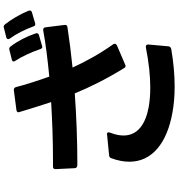

<svg xmlns="http://www.w3.org/2000/svg" viewBox="17 -930 966 1040"><g transform="rotate(-90 500.0 -410.0)"><path d="M771 -665 830 -682C837 -684 840 -688 840 -694C840 -696 840 -698 839 -700C823 -748 798 -797 768 -836C764 -841 760 -843 755 -843C753 -843 752 -843 750 -842L697 -829C690 -827 687 -824 687 -819C687 -816 688 -814 690 -811C715 -773 738 -722 754 -675C756 -668 760 -664 765 -664H766ZM104 -593V-591L109 -488C110 -478 116 -474 128 -474C260 -474 390 -479 514 -488C549 -404 590 -320 651 -221C654 -215 658 -213 663 -213C665 -213 668 -213 670 -215L775 -260C780 -263 783 -267 783 -271C783 -274 782 -277 780 -280C724 -359 684 -435 654 -500C731 -508 804 -517 875 -528C881 -529 885 -533 885 -540V-543L872 -647C871 -655 866 -659 860 -659H856C785 -646 699 -635 605 -626C585 -682 560 -759 548 -807C546 -814 541 -818 534 -818H531L424 -804C416 -803 412 -799 412 -793C412 -791 412 -790 413 -788C428 -738 449 -670 467 -616C366 -610 260 -606 153 -606H117C108 -606 104 -601 104 -593ZM144 -192C144 -68 247 12 410 41C453 49 500 53 552 53C614 53 681 47 752 35C763 33 768 28 769 20L779 -90C779 -98 775 -103 768 -103H764C683 -87 610 -79 546 -79C508 -79 474 -82 443 -87C348 -104 286 -147 286 -224C286 -246 291 -270 302 -298C305 -307 302 -314 293 -314C292 -314 291 -314 290 -313L178 -302C170 -301 165 -297 163 -290C150 -255 144 -222 144 -192ZM808 -849C808 -846 809 -843 811 -840C838 -803 860 -758 877 -712C879 -705 883 -702 889 -702C891 -702 893 -702 895 -703L953 -720C960 -722 963 -726 963 -731C963 -733 963 -735 962 -738C943 -785 914 -833 888 -866C884 -871 880 -873 876 -873H875L870 -872L818 -859C811 -857 808 -853 808 -849Z"/></g></svg>

Font: LINE Seed JP App_OTF Bold
Style: Regular
Weight: 700
Designer: LINE & Fontrix & Fontworks
Version: Version 1.009